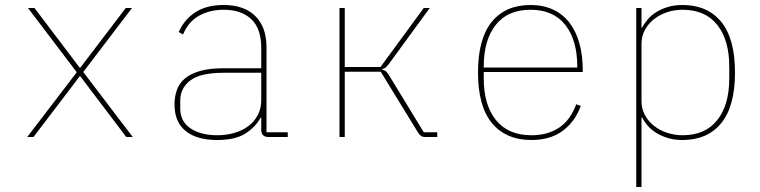

<svg xmlns="http://www.w3.org/2000/svg" viewBox="-20 -548 3040 768"><path d="M89 0 287 -259 92 -516H118L299 -277H301L483 -516H508L313 -260L511 0H485L301 -243H299L114 0Z M1054 0Q1025 0 1025 -29V-77H1022Q1003 -41 962.5 -14.5Q922 12 849 12Q766 12 722 -24.5Q678 -61 678 -130Q678 -161 687.5 -188Q697 -215 719.5 -234Q742 -253 780 -264Q818 -275 875 -275H1025V-356Q1025 -434 985 -471.5Q945 -509 875 -509Q820 -509 777 -485.5Q734 -462 712 -410L695 -420Q717 -470 761.5 -499Q806 -528 875 -528Q956 -528 1001 -484Q1046 -440 1046 -359V-19H1131V0ZM849 -7Q884 -7 916 -16Q948 -25 972 -42.5Q996 -60 1010.5 -86.5Q1025 -113 1025 -148V-257H876Q781 -257 741 -226Q701 -195 701 -146V-114Q701 -62 742 -34.5Q783 -7 849 -7Z M1338 -516H1359V-280H1502L1675 -516H1699L1542 -301Q1532 -287 1525.5 -280.5Q1519 -274 1509 -272V-269Q1520 -267 1526.5 -260Q1533 -253 1541 -239L1675 -19H1729V0H1681Q1670 0 1663.5 -5Q1657 -10 1652 -18L1503 -261H1359V0H1338Z M2106 12Q2004 12 1948 -55.5Q1892 -123 1892 -258Q1892 -393 1947 -460.5Q2002 -528 2102 -528Q2153 -528 2192.5 -509.5Q2232 -491 2258 -457Q2284 -423 2297.5 -375Q2311 -327 2311 -267V-260H1915V-234Q1915 -128 1964 -67.5Q2013 -7 2106 -7Q2171 -7 2216.5 -37.5Q2262 -68 2285 -131L2303 -124Q2280 -61 2230.5 -24.5Q2181 12 2106 12ZM2102 -509Q2011 -509 1963 -448.5Q1915 -388 1915 -282V-278H2289V-282Q2289 -388 2241 -448.5Q2193 -509 2102 -509Z M2525 -516H2546V-438H2549Q2557 -454 2571 -470.5Q2585 -487 2605 -499.5Q2625 -512 2651 -520Q2677 -528 2710 -528Q2810 -528 2865 -460.5Q2920 -393 2920 -258Q2920 -123 2865 -55.5Q2810 12 2710 12Q2677 12 2651 4Q2625 -4 2605 -16.5Q2585 -29 2571 -45Q2557 -61 2549 -78H2546V200H2525ZM2710 -7Q2801 -7 2849 -67.5Q2897 -128 2897 -234V-282Q2897 -388 2849 -448.5Q2801 -509 2710 -509Q2678 -509 2648 -499Q2618 -489 2595.5 -471Q2573 -453 2559.5 -428Q2546 -403 2546 -373V-143Q2546 -113 2559.5 -88Q2573 -63 2595.5 -45Q2618 -27 2648 -17Q2678 -7 2710 -7Z"/></svg>

Font: IBM Plex Mono Thin
Style: Regular
Weight: 100
Monospace: yes
Designer: Mike Abbink, Paul van der Laan, Pieter van Rosmalen
Foundry: Bold Monday
Version: Version 2.3